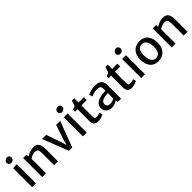

<svg xmlns="http://www.w3.org/2000/svg" viewBox="375 -2376 3958 3958"><g transform="rotate(-45 2354.5 -396.5)"><path d="M94.7 0V-555.7H206.5V0ZM147 -655.8Q117.2 -655.8 96.7 -674.3Q76.2 -692.9 76.2 -723.1Q76.2 -754.9 101.3 -777.8Q126.5 -800.8 157.2 -800.8Q191.4 -800.8 209.7 -782Q228 -763.2 228 -733.4Q228 -699.7 203.9 -677.7Q179.7 -655.8 147 -655.8Z M388.2 0V-555.7H488.3L488.8 -497.1Q525.9 -522.5 579.1 -543Q632.3 -563.5 682.1 -564.9Q772 -567.4 809.8 -518.1Q847.7 -468.8 847.7 -347.2V0H735.8V-346.2Q735.8 -418.9 715.3 -447.8Q694.8 -476.6 633.8 -473.1Q605 -472.2 567.9 -458.5Q530.8 -444.8 500 -422.4V0Z M1161.6 7.8 941.4 -556.6H1062L1169.9 -244.6L1210.4 -111.3L1248 -244.6L1351.6 -556.6H1470.2L1256.8 7.8Z M1574.7 0V-555.7H1686.5V0ZM1627 -655.8Q1597.2 -655.8 1576.7 -674.3Q1556.2 -692.9 1556.2 -723.1Q1556.2 -754.9 1581.3 -777.8Q1606.4 -800.8 1637.2 -800.8Q1671.4 -800.8 1689.7 -782Q1708 -763.2 1708 -733.4Q1708 -699.7 1683.8 -677.7Q1659.7 -655.8 1627 -655.8Z M2022.9 7.8Q1993.2 7.8 1970.9 1.5Q1948.7 -4.9 1930.2 -20.3Q1911.6 -35.6 1902.1 -64.5Q1892.6 -93.3 1892.6 -135.3V-473.1H1820.8V-533.7Q1826.7 -535.2 1837.6 -538.3Q1848.6 -541.5 1853 -542.7Q1857.4 -543.9 1865.2 -546.6Q1873 -549.3 1876.5 -551.3Q1879.9 -553.2 1885.3 -556.4Q1890.6 -559.6 1893.3 -563Q1896 -566.4 1898.9 -571.3Q1901.9 -576.2 1904.3 -582Q1908.2 -591.8 1937 -683.6H2004.4V-556.6H2160.6V-473.1H2004.4V-196.3Q2004.4 -162.6 2005.9 -143.3Q2007.3 -124 2010.5 -110.4Q2013.7 -96.7 2021.5 -91.1Q2029.3 -85.4 2038.8 -83.5Q2048.3 -81.5 2065.9 -81.5Q2086.9 -81.5 2116.5 -88.1Q2146 -94.7 2160.2 -102.1L2179.2 -38.1Q2155.3 -20.5 2109.6 -6.3Q2064 7.8 2022.9 7.8Z M2418.9 7.8Q2343.3 7.8 2295.7 -34.7Q2248 -77.1 2248 -149.4Q2248 -202.1 2276.6 -240.7Q2305.2 -279.3 2356 -300.3Q2446.8 -336.4 2568.8 -336.4V-391.6Q2568.8 -420.4 2562.3 -438.2Q2555.7 -456.1 2539.8 -465.6Q2523.9 -475.1 2503.9 -478.3Q2483.9 -481.4 2451.7 -481.4Q2416 -481.4 2368.2 -468.3Q2320.3 -455.1 2299.3 -440.9L2272.5 -513.2Q2295.9 -527.8 2359.1 -546.4Q2422.4 -564.9 2480 -564.9Q2518.6 -564.9 2547.9 -560.3Q2577.1 -555.7 2603 -543.7Q2628.9 -531.7 2645.3 -512Q2661.6 -492.2 2671.1 -460.4Q2680.7 -428.7 2680.7 -385.7V7.8H2632.8Q2616.2 7.8 2607.7 6.6Q2599.1 5.4 2590.8 0.5Q2582.5 -4.4 2579.1 -14.9Q2575.7 -25.4 2575.7 -43V-46.9Q2550.8 -24.4 2508.3 -8.3Q2465.8 7.8 2418.9 7.8ZM2453.6 -74.2Q2486.8 -74.2 2522.9 -87.6Q2559.1 -101.1 2568.8 -112.3V-267.1Q2533.7 -267.1 2490 -260.3Q2446.3 -253.4 2419.4 -240.7Q2390.1 -227.1 2374.3 -208Q2358.4 -189 2358.4 -159.2Q2358.4 -74.2 2453.6 -74.2Z M3001.5 7.8Q2971.7 7.8 2949.5 1.5Q2927.2 -4.9 2908.7 -20.3Q2890.1 -35.6 2880.6 -64.5Q2871.1 -93.3 2871.1 -135.3V-473.1H2799.3V-533.7Q2805.2 -535.2 2816.2 -538.3Q2827.1 -541.5 2831.5 -542.7Q2835.9 -543.9 2843.8 -546.6Q2851.6 -549.3 2855 -551.3Q2858.4 -553.2 2863.8 -556.4Q2869.1 -559.6 2871.8 -563Q2874.5 -566.4 2877.4 -571.3Q2880.4 -576.2 2882.8 -582Q2886.7 -591.8 2915.5 -683.6H2982.9V-556.6H3139.2V-473.1H2982.9V-196.3Q2982.9 -162.6 2984.4 -143.3Q2985.8 -124 2989 -110.4Q2992.2 -96.7 3000 -91.1Q3007.8 -85.4 3017.3 -83.5Q3026.9 -81.5 3044.4 -81.5Q3065.4 -81.5 3095 -88.1Q3124.5 -94.7 3138.7 -102.1L3157.7 -38.1Q3133.8 -20.5 3088.1 -6.3Q3042.5 7.8 3001.5 7.8Z M3274.4 0V-555.7H3386.2V0ZM3326.7 -655.8Q3296.9 -655.8 3276.4 -674.3Q3255.9 -692.9 3255.9 -723.1Q3255.9 -754.9 3281 -777.8Q3306.2 -800.8 3336.9 -800.8Q3371.1 -800.8 3389.4 -782Q3407.7 -763.2 3407.7 -733.4Q3407.7 -699.7 3383.5 -677.7Q3359.4 -655.8 3326.7 -655.8Z M3774.9 7.8Q3710 7.8 3660.9 -16.1Q3611.8 -40 3583.5 -82Q3555.2 -124 3541.5 -176.3Q3527.8 -228.5 3528.8 -290Q3530.8 -420.4 3601.8 -492.4Q3672.9 -564.5 3784.7 -564.5Q3850.1 -564.5 3899.2 -540.5Q3948.2 -516.6 3976.8 -474.6Q4005.4 -432.6 4018.8 -380.4Q4032.2 -328.1 4031.2 -266.6Q4030.3 -201.2 4010.5 -148.7Q3990.7 -96.2 3956.3 -62.3Q3921.9 -28.3 3875.7 -10.3Q3829.6 7.8 3774.9 7.8ZM3777.8 -71.3Q3846.7 -69.8 3882.1 -122.3Q3917.5 -174.8 3917.5 -272Q3917.5 -333 3903.8 -379.4Q3890.1 -425.8 3858.9 -454.8Q3827.6 -483.9 3782.2 -484.4Q3713.4 -485.8 3678 -435.1Q3642.6 -384.3 3642.6 -288.1Q3642.6 -227.5 3656.5 -179.9Q3670.4 -132.3 3701.7 -102.3Q3732.9 -72.3 3777.8 -71.3Z M4166 0V-555.7H4266.1L4266.6 -497.1Q4303.7 -522.5 4356.9 -543Q4410.2 -563.5 4460 -564.9Q4549.8 -567.4 4587.6 -518.1Q4625.5 -468.8 4625.5 -347.2V0H4513.7V-346.2Q4513.7 -418.9 4493.2 -447.8Q4472.7 -476.6 4411.6 -473.1Q4382.8 -472.2 4345.7 -458.5Q4308.6 -444.8 4277.8 -422.4V0Z"/></g></svg>

Font: HaufeMerriweatherSans
Style: Regular
Weight: 400
Designer: Eben Sorkin ( eben@eyebytes.com )
Foundry: Eben Sorkin
Version: Version 1.56